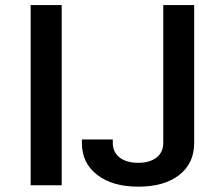

<svg xmlns="http://www.w3.org/2000/svg" viewBox="-20 -717 771 743"><path d="M515.1 5.4C582 5.4 635.3 -9.8 673.8 -40C712.4 -70.3 731.4 -111.3 731.4 -163.6V-697.3H611.8V-163.6C611.8 -114.7 573.7 -86.9 514.6 -86.9C455.6 -86.9 416.5 -115.2 416.5 -163.6V-177.2H296.9V-163.6C296.9 -111.8 316.4 -70.8 356 -40.5C395.5 -9.8 448.2 5.4 515.1 5.4ZM218.8 -697.3H98.6V0H218.8Z"/></svg>

Font: Estedad SemiBold
Style: Regular
Weight: 600
Designer: Amin Abedi
Version: Version 7.3